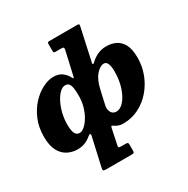

<svg xmlns="http://www.w3.org/2000/svg" viewBox="-230 -973 1384 1417"><g transform="rotate(-30 462.0 -265.0)"><path d="M-7.5 -187.5Q-7.5 -268 19.8 -332.2Q47 -396.5 90 -442.2Q133 -488 181.5 -512.2Q230 -536.5 272.5 -536.5Q316 -536.5 344 -516.5Q372 -496.5 388 -466Q394.5 -453 397.5 -452Q400.5 -451 404 -464.5L449 -662.5Q452.5 -677.5 449.2 -683Q446 -688.5 425.5 -688.5H380Q369 -688.5 366.5 -693Q364 -697.5 364 -708.5V-760.5Q364 -772.5 366.8 -776.2Q369.5 -780 381 -780H615Q630.5 -780 633 -776.5Q635.5 -773 632.5 -759L576 -500.5Q574 -493 572.2 -483.5Q570.5 -474 574 -471.2Q577.5 -468.5 590.5 -481Q616.5 -506 650.2 -521.2Q684 -536.5 723 -536.5Q769 -536.5 805.2 -518.5Q841.5 -500.5 862.5 -459.5Q883.5 -418.5 883.5 -348.5Q883.5 -277 858.5 -210.8Q833.5 -144.5 788.2 -92.2Q743 -40 682 -9.5Q621 21 549 21Q526 21 510 14.8Q494 8.5 481.5 0Q469.5 -8 465.5 -8.2Q461.5 -8.5 457.5 8.5L431.5 132.5Q428 146.5 429.8 152.5Q431.5 158.5 451 158.5H490.5Q504 158.5 507.5 162.8Q511 167 511 180.5V224Q511 241 507.2 245.5Q503.5 250 487 250H273Q253 250 248 245.8Q243 241.5 246.5 225L301 -17.5Q304 -30.5 299.5 -34.5Q295 -38.5 276.5 -24Q252.5 -4 224.8 6.8Q197 17.5 163 17.5Q117.5 17.5 78.5 -3Q39.5 -23.5 16 -68.5Q-7.5 -113.5 -7.5 -187.5ZM367 -320Q367 -351.5 364.2 -378.8Q361.5 -406 351 -422.5Q340.5 -439 317.5 -439Q294.5 -439 271.5 -417.2Q248.5 -395.5 229.2 -358.2Q210 -321 198.5 -274.8Q187 -228.5 187 -180Q187 -128 198.8 -104Q210.5 -80 237.5 -80Q256 -80 278.5 -99.2Q301 -118.5 321.2 -151.8Q341.5 -185 354.2 -228.5Q367 -272 367 -320ZM500 -125Q510.5 -81 550.5 -81Q584 -81 615 -116.2Q646 -151.5 665.8 -211.5Q685.5 -271.5 685.5 -346Q685.5 -387 675.8 -411Q666 -435 645 -435Q613 -435 578.5 -396Q544 -357 526.5 -277L500 -159Q496 -140 500 -125Z"/></g></svg>

Font: Besley* Heavy
Style: Italic
Weight: 800
Italic angle: -13°
Designer: Owen Earl
Foundry: indestructible type*
Version: Version 3.000; ttfautohint (v1.8.3)